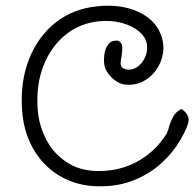

<svg xmlns="http://www.w3.org/2000/svg" viewBox="-20 -643 693 678"><path d="M308 14Q239 9 184 -26Q129 -61 96 -120Q63 -179 58 -254Q51 -354 82.5 -434Q114 -514 176.5 -563.5Q239 -613 326 -621Q405 -629 465.5 -602.5Q526 -576 547 -523Q561 -489 555.5 -455Q550 -421 530.5 -394.5Q511 -368 482 -354Q453 -340 418 -345Q394 -349 372.5 -371Q351 -393 348 -417Q346 -431 348.5 -451Q351 -471 362.5 -486.5Q374 -502 398 -499L400 -498Q410 -491 411.5 -479Q413 -467 409 -442Q405 -425 406.5 -414Q408 -403 425 -398Q445 -394 463 -405.5Q481 -417 491.5 -439Q502 -461 499 -485Q495 -512 471 -532Q447 -552 410.5 -562Q374 -572 330 -568Q261 -561 210 -519Q159 -477 133 -409.5Q107 -342 113 -258Q117 -200 144.5 -148Q172 -96 224 -65Q276 -34 353 -40Q421 -45 477 -79.5Q533 -114 569 -172Q575 -186 578 -199Q583 -216 592 -232Q601 -248 620 -258L623 -257Q648 -238 646 -217Q644 -196 618 -151Q592 -105 548.5 -65.5Q505 -26 444.5 -3.5Q384 19 308 14Z"/></svg>

Font: Yuji Hentaigana Akebono
Style: Regular
Weight: 400
Designer: Kataoka Yuji
Foundry: Kinuta Font Factory
Version: Version 3.002